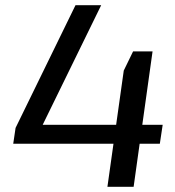

<svg xmlns="http://www.w3.org/2000/svg" viewBox="-20 -720 673 740"><path d="M40 -227 271 -700H370L123 -195L69 -239H607L596 -166H31ZM457 -448 493 -522H568L495 0H394Z"/></svg>

Font: Pathway Extreme 28pt Medium
Style: Italic
Weight: 500
Italic angle: -8°
Designer: Eduardo Rodriguez Tunni
Foundry: Eduardo Rodriguez Tunni
Version: Version 1.001;gftools[0.9.26]